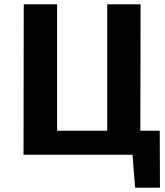

<svg xmlns="http://www.w3.org/2000/svg" viewBox="-20 -710 758 881"><path d="M714 151H600L588 0H88L89 -690H242V-110H472V-690H625L624 -110H713Z"/></svg>

Font: Taylor Sans Bold LRS
Style: Bold
Weight: 700
Italic angle: -8°
Designer: Natanael Gama
Version: Version 1.001 September 8, 2015